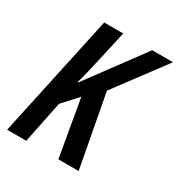

<svg xmlns="http://www.w3.org/2000/svg" viewBox="-135 -634 686 730"><g transform="rotate(30 208.0 -269.0)"><path d="M-1.5 0 114.3 -537.6H197.8L167 -399.4Q161.6 -377 155.3 -349.6Q148.9 -322.3 140.1 -290.5H142.6L325.2 -537.6H416.5L252.9 -318.4L312.5 0H223.6L180.2 -249.5L120.1 -184.1L82.5 0Z"/></g></svg>

Font: Open Sans Condensed Medium
Style: Italic
Weight: 500
Width: 3
Italic angle: -12°
Designer: Monotype Design Team
Foundry: Monotype Imaging Inc.
Version: Version 3.000